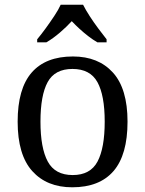

<svg xmlns="http://www.w3.org/2000/svg" viewBox="-20 -786 617 816"><path d="M287 10Q179 10 117 -59Q55 -128 55 -269Q55 -409 114.5 -477.5Q174 -546 290 -546Q398 -546 460 -477.5Q522 -409 522 -269Q522 -128 462.5 -59Q403 10 287 10ZM289 -42Q364 -42 394.5 -99.5Q425 -157 425 -269Q425 -381 394 -437Q363 -493 288 -493Q213 -493 182.5 -437Q152 -381 152 -269Q152 -157 183 -99.5Q214 -42 289 -42ZM138 -619Q154 -638 173 -664Q192 -690 210 -717Q228 -744 238 -766H333Q344 -744 361.5 -717Q379 -690 398.5 -664Q418 -638 433 -619V-606H394Q375 -617 355.5 -632Q336 -647 318 -663.5Q300 -680 285 -696Q263 -672 234.5 -647.5Q206 -623 177 -606H138Z"/></svg>

Font: Noto Serif Test
Style: Regular
Weight: 400
Version: Version 1.000